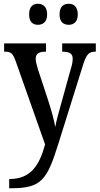

<svg xmlns="http://www.w3.org/2000/svg" viewBox="-20 -767 530 1022"><path d="M346 -635C371 -635 394 -649 394 -690C394 -733 371 -747 346 -747C319 -747 297 -733 297 -690C297 -649 319 -635 346 -635ZM182 -635C207 -635 231 -649 231 -690C231 -733 207 -747 182 -747C156 -747 135 -733 135 -690C135 -649 156 -635 182 -635ZM29 186V235H40C201 235 231 190 291 -3L421 -418C440 -481 455 -492 488 -492H490V-536H311V-492H314C350 -491 367 -482 367 -454C367 -438 363 -419 357 -401L303 -206C291 -164 281 -127 274 -91C269 -123 255 -176 236 -234L182 -398C175 -422 170 -440 170 -455C170 -478 184 -492 222 -492H225V-536H2V-492H6C38 -492 49 -483 64 -440L220 2C189 115 143 186 29 186Z"/></svg>

Font: Noto Serif Georgian Condensed Medium
Style: Regular
Weight: 500
Width: 3
Designer: Monotype Design Team, Akaki Razmadze
Foundry: Google LLC
Version: Version 2.003